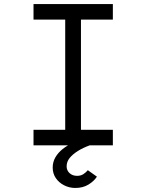

<svg xmlns="http://www.w3.org/2000/svg" viewBox="-20 -720 725 951"><path d="M146 0V-77H303V-623H146V-700H539V-623H381V-77H539V0ZM353 211Q323 211 297 197.5Q271 184 256 161.5Q241 139 241 110Q241 82 254.5 59Q268 36 290 18.5Q312 1 339 -12Q366 -25 392 -36L424 0Q391 12 365.5 28Q340 44 325 62.5Q310 81 310 104Q310 124 324.5 137.5Q339 151 362 151Q380 151 393 142.5Q406 134 415 123L460 155Q446 177 418.5 194Q391 211 353 211Z"/></svg>

Font: Lexend Mega Light
Style: Regular
Weight: 300
Version: Version 1.007